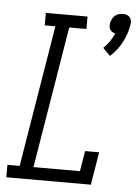

<svg xmlns="http://www.w3.org/2000/svg" viewBox="-54 -802 608 844"><g transform="rotate(5 250.0 -380.0)"><path d="M413 -571 381 -604Q396 -618 408 -635.5Q420 -653 428 -672Q420 -673 414 -677Q408 -681 404.5 -687Q401 -693 400.5 -700.5Q400 -708 401 -715Q403 -724 407.5 -733Q412 -742 419.5 -748.5Q427 -755 436 -757.5Q445 -760 454 -760Q463 -760 471 -757.5Q479 -755 484.5 -748.5Q490 -742 491.5 -733Q493 -724 491 -715Q485 -676 465 -637.5Q445 -599 413 -571ZM6 0V-55H60L163 -680H116V-735H300V-680H224L121 -55H326L341 -145H403L379 0Z"/></g></svg>

Font: Iosevka Curly Slab Light
Style: Italic
Weight: 300
Italic angle: -9°
Monospace: yes
Designer: Belleve Invis
Foundry: Belleve Invis
Version: Version 22.1.2; ttfautohint (v1.8.4)